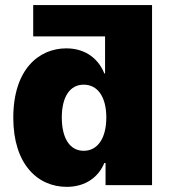

<svg xmlns="http://www.w3.org/2000/svg" viewBox="-20 -727 665 754"><path d="M110.4 -707V-584H392.6V-438.5H389.6C369.1 -491.2 320.3 -537.1 240.2 -537.1C133.8 -537.1 32.2 -456.1 32.2 -264.6C32.2 -82 127.9 6.8 242.2 6.8C318.4 6.8 368.2 -34.2 389.6 -86.9H394.5V0H577.1V-707ZM397.5 -265.6C397.5 -185.5 364.3 -134.8 308.6 -134.8C253.9 -134.8 222.7 -184.6 222.7 -265.6C222.7 -345.7 253.9 -394.5 308.6 -394.5C364.3 -394.5 397.5 -345.7 397.5 -265.6Z"/></svg>

Font: Pretendard Black
Style: Regular
Weight: 900
Designer: Base glyphs from Inter by Rasmus Andersson; Hangeul glyphs from Noto Sans CJK(Source Han Sans) by Jang Soo-young and Kan
Foundry: Kil Hyung-jin
Version: Version 1.309;Glyphs 3.2 (3225)